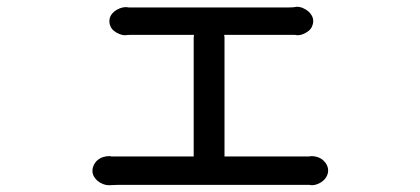

<svg xmlns="http://www.w3.org/2000/svg" viewBox="-20 -539 1240 567"><path d="M303 -476Q303 -485 307 -492.5Q311 -500 318 -505.5Q325 -511 334 -514.5Q343 -518 352 -518Q356 -518 357 -517.5Q358 -517 360 -517H833Q840 -517 846 -517.5Q852 -518 857 -519Q866 -519 875 -515Q884 -511 890.5 -505.5Q897 -500 901 -492.5Q905 -485 905 -476Q905 -469 901.5 -461Q898 -453 891 -447.5Q884 -442 875.5 -438.5Q867 -435 858 -435Q856 -435 854.5 -435.5Q853 -436 851 -436H642Q643 -432 643 -429V-77H890Q895 -77 900 -78Q909 -78 918 -75Q927 -72 934 -66Q941 -60 945 -52Q949 -44 949 -35.5Q949 -27 945 -19Q941 -11 934 -5Q927 1 918 4.5Q909 8 901 8Q898 8 896.5 7.5Q895 7 894 7H327Q320 7 314 7.5Q308 8 301 8Q293 8 284 4.5Q275 1 268 -5Q261 -11 257 -18.5Q253 -26 253 -34.5Q253 -43 257 -51.5Q261 -60 268 -66Q275 -72 284 -75Q293 -78 303 -78Q306 -78 307 -77.5Q308 -77 309 -77H552V-429Q552 -432 553 -436H364Q357 -436 350 -435Q341 -435 332.5 -438.5Q324 -442 317 -447.5Q310 -453 306.5 -460.5Q303 -468 303 -476Z"/></svg>

Font: Maple Mono NF CN
Style: Regular
Weight: 400
Monospace: yes
Designer: subframe7536
Version: Version 7.000